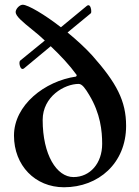

<svg xmlns="http://www.w3.org/2000/svg" viewBox="-20 -776 586 810"><path d="M39 -204C39 -78 128 14 250 14C396 14 512 -88 512 -245C512 -350 472 -426 369 -542C342 -572 304 -607 265 -639L362 -719C365 -721 365 -725 365 -729C365 -739 361 -754 353 -754C351 -754 348 -753 346 -751L237 -661C169 -714 98 -756 76 -756C62 -756 46 -738 46 -725C46 -708 75 -684 117 -650C135 -636 152 -621 169 -605L66 -521C63 -519 62 -514 62 -510C62 -500 67 -485 75 -485C77 -485 80 -486 82 -488L194 -581C237 -540 272 -503 304 -459L301 -453C169 -434 39 -333 39 -204ZM160 -270C160 -369 252 -422 312 -422C327 -422 341 -401 356 -376C404 -297 411 -223 411 -169C411 -87 360 -29 290 -29C219 -29 160 -123 160 -270Z"/></svg>

Font: Monomakh Unicode
Style: Regular
Weight: 400
Version: Version 1.2